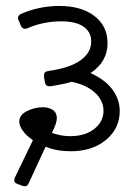

<svg xmlns="http://www.w3.org/2000/svg" viewBox="-20 -571 472 662"><path d="M292.1 -319.1Q342.8 -296.1 367.8 -262.2Q392.8 -228.3 392.8 -187.5Q392.8 -128.4 345.8 -89Q298.9 -49.5 223.9 -49.5Q176 -49.5 137.1 -65L78.9 61Q74.1 71.3 66.6 71.3Q63.8 71.3 57.5 69.8L38.8 62.6Q29.3 59.5 29.3 50.3Q29.3 46.4 31.7 40.4L93.5 -87.6Q71.3 -102.7 58.9 -119.9Q46.4 -137.1 46.4 -151.8Q46.4 -174.8 73.3 -188.1Q100.3 -201.3 127.6 -201.3Q147.8 -201.3 161.9 -192Q176 -182.7 176 -163.3Q176 -146.3 158.9 -113Q190.2 -101.5 221.6 -101.5Q273.5 -101.5 305.2 -126.6Q336.9 -151.8 336.9 -189.1Q336.9 -224.7 307 -251.9Q277.1 -279 226.3 -288.9Q201 -281 168.1 -275.9Q156.2 -273.5 150.2 -273.5Q137.1 -273.5 134.8 -287.4L131.6 -306.8V-311.5Q131.6 -323.8 146.3 -326.2Q220.4 -336.5 257.4 -362.9Q294.5 -389.2 294.5 -427.7Q294.5 -460.6 268.1 -479Q241.8 -497.4 191.4 -497.4Q128.4 -497.4 73.7 -473.2Q69 -471.7 65.8 -471.7Q56.7 -471.7 51.9 -482.4L44 -501Q42 -505 42 -508.9Q42 -517.6 51.9 -522.8Q114.9 -550.5 184.3 -550.5Q260.4 -550.5 305.6 -515.9Q350.8 -481.2 350.8 -422.1Q350.8 -357.9 292.1 -319.1Z"/></svg>

Font: Jaldi
Style: Regular
Weight: 400
Designer: Pablo Cosgaya and Nicolas Silva
Foundry: Omnibus-Type
Version: Version 1.001;PS 001.001;hotconv 1.0.70;makeotf.lib2.5.58329